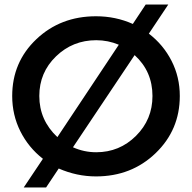

<svg xmlns="http://www.w3.org/2000/svg" viewBox="-20 -775 850 850"><path d="M639 -626Q703 -577 739.5 -505.5Q776 -434 776 -350Q776 -200 669 -97Q562 6 405 6Q320 6 240 -29L184 55H85L170 -72Q106 -122 70 -194Q34 -266 34 -350Q34 -500 141 -601.5Q248 -703 405 -703Q492 -703 568 -669L625 -755H725ZM154 -350Q154 -243 234 -168L506 -577Q458 -597 406 -597Q302 -597 228 -525.5Q154 -454 154 -350ZM406 -101Q509 -101 582 -173.5Q655 -246 655 -350Q655 -459 576 -531L303 -123Q352 -101 406 -101Z"/></svg>

Font: Montserrat-Arabic
Style: Regular
Weight: 400
Designer: Mohamed Gaber
Foundry: Kief Type Foundry
Version: Version 5.008;PS 005.008;hotconv 1.0.88;makeotf.lib2.5.64775